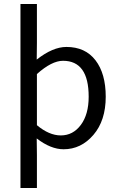

<svg xmlns="http://www.w3.org/2000/svg" viewBox="-20 -732 595 957"><path d="M82 205V-712H164V-518L163 -435Q243 -498 311 -498Q405 -498 456 -431.5Q507 -365 507 -250Q507 -131 445.5 -59.5Q384 12 297 12Q233 12 163 -42L164 41V205ZM283 -57Q344 -57 383 -109.5Q422 -162 422 -250Q422 -429 294 -429Q238 -429 164 -363V-108Q225 -57 283 -57Z"/></svg>

Font: Toshiba Sans
Style: Regular
Weight: 400
Designer: Paul D. Hunt
Foundry: Toshiba Corporation
Version: Version 2.020;PS 2.0;hotconv 1.0.86;makeotf.lib2.5.63406